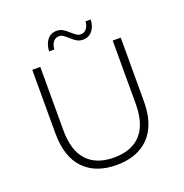

<svg xmlns="http://www.w3.org/2000/svg" viewBox="-151 -1004 1095 1144"><g transform="rotate(-20 396.5 -432.0)"><path d="M116 -297V-700H167V-299Q167 -170 226 -106Q285 -42 397 -42Q508 -42 567 -106Q626 -170 626 -299V-700H677V-297Q677 -149 603 -72Q529 5 396 5Q263 5 189.5 -72Q116 -149 116 -297ZM387 -804Q370 -819 358.5 -826.5Q347 -834 334 -834Q311 -834 297 -816.5Q283 -799 281 -769H248Q250 -814 272 -841.5Q294 -869 331 -869Q353 -869 370.5 -858.5Q388 -848 407 -830Q424 -815 435.5 -807.5Q447 -800 460 -800Q483 -800 497 -817Q511 -834 513 -863H546Q544 -819 521.5 -792Q499 -765 463 -765Q441 -765 423.5 -775.5Q406 -786 387 -804Z"/></g></svg>

Font: Montserrat Atlas Light
Style: Regular
Weight: 300
Designer: Julieta Ulanovsky
Foundry: Julieta Ulanovsky
Version: Version 7.200